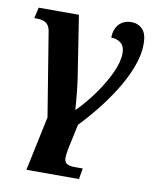

<svg xmlns="http://www.w3.org/2000/svg" viewBox="-87 -613 760 921"><g transform="rotate(10 293.0 -152.5)"><path d="M105 240 161 -25 95 -430Q92 -451 83 -462.5Q74 -474 60 -478.5Q46 -483 26 -483H16L28 -536H224L270 -240Q275 -207 278 -177.5Q281 -148 283 -125Q285 -102 286 -85H289Q335 -132 374 -187Q413 -242 437.5 -295.5Q462 -349 462 -390Q462 -424 443 -439.5Q424 -455 396 -455Q396 -496 418.5 -520.5Q441 -545 479 -545Q511 -545 532.5 -523.5Q554 -502 554 -452Q554 -396 530 -334.5Q506 -273 468 -213.5Q430 -154 388 -102.5Q346 -51 311 -15L286 102Q280 130 279.5 149Q279 168 290.5 177.5Q302 187 332 187H370L361 240Z"/></g></svg>

Font: Noto Serif
Style: Italic
Weight: 400
Italic angle: -12°
Designer: Monotype Design Team
Foundry: Monotype Imaging Inc.
Version: Version 2.013